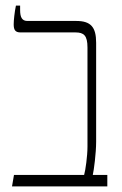

<svg xmlns="http://www.w3.org/2000/svg" viewBox="-20 -667 437 687"><path d="M23 0H364V-41H312C316 -58 324 -119 324 -160V-514C324 -570 305 -592 253 -592H78C59 -592 52 -605 52 -631V-647H37C32 -623 29 -594 29 -580C29 -561 34 -551 53 -551H250C280 -551 293 -540 293 -497V-142C293 -109 286 -58 281 -41H30Z"/></svg>

Font: Noto Serif Hebrew Condensed ExtraLight
Style: Regular
Weight: 200
Width: 3
Designer: Monotype Design Team
Foundry: Monotype Imaging Inc.
Version: Version 2.004